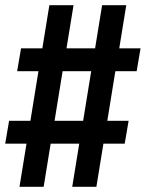

<svg xmlns="http://www.w3.org/2000/svg" viewBox="-26 -737 561 739"><path d="M49 -18 76 -184H-6L9 -272H91L122 -463H40L55 -551H137L164 -717H257L230 -551H340L367 -717H460L433 -551H515L500 -463H418L387 -272H469L454 -184H372L345 -18H252L279 -184H169L142 -18ZM294 -272 325 -463H215L184 -272Z"/></svg>

Font: Iosevka Term Curly SmBd Obl
Style: Regular
Weight: 600
Italic angle: -9°
Designer: Belleve Invis
Foundry: Belleve Invis
Version: Version 32.3.0